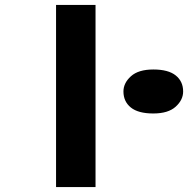

<svg xmlns="http://www.w3.org/2000/svg" viewBox="-20 -760 764 780"><path d="M207.7 0V-740H368.1V0ZM602.8 -299Q541.7 -299 511.6 -323.2Q481.5 -347.5 481.5 -388.4Q481.5 -422.7 511.9 -450.2Q542.3 -477.7 602.8 -477.7Q663.8 -477.7 693.9 -453.5Q724 -429.2 724 -388.4Q724 -354 693.6 -326.5Q663.2 -299 602.8 -299Z"/></svg>

Font: Lexend Zetta
Style: Regular
Weight: 400
Designer: Bonnie Shaver-Troup, Thomas Jockin
Foundry: Lexend
Version: Version 1.007